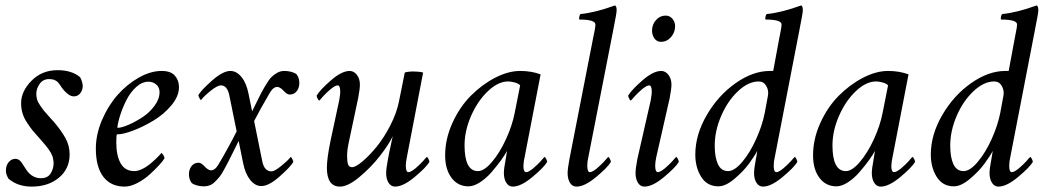

<svg xmlns="http://www.w3.org/2000/svg" viewBox="-20 -689 3906 715"><path d="M194.3 -427.7Q247.6 -427.7 278.3 -401.4Q281.7 -396.5 284.9 -386Q288.1 -375.5 288.1 -370.1Q288.1 -353 278.8 -341.6Q269.5 -330.1 254.9 -330.1Q233.9 -330.1 209 -364.3Q208.5 -365.2 205.3 -369.9Q202.1 -374.5 201.2 -375.7Q200.2 -377 197.3 -380.6Q194.3 -384.3 192.6 -385.5Q190.9 -386.7 187.3 -388.9Q183.6 -391.1 180.4 -392.1Q177.2 -393.1 172.9 -393.8Q168.5 -394.5 163.1 -394.5Q140.1 -394.5 127.7 -376.7Q115.2 -358.9 115.2 -339.8Q115.2 -328.6 118.2 -318.4Q121.1 -308.1 129.9 -295.7Q138.7 -283.2 143.1 -277.3Q147.5 -271.5 162.1 -255.6Q176.8 -239.7 179.7 -236.3Q208 -203.1 223.6 -175Q239.3 -147 239.3 -114.3Q239.3 -60.5 199.5 -27.3Q159.7 5.9 97.7 5.9Q46.4 5.9 11.7 -23.4Q2 -39.6 2 -52.7Q2 -73.2 12.5 -85.4Q22.9 -97.7 38.1 -97.7Q44.9 -97.7 51 -93.3Q57.1 -88.9 60.5 -83.7Q64 -78.6 70.3 -68.6Q76.7 -58.6 80.1 -53.7Q101.1 -25.4 131.8 -25.4Q157.7 -25.4 168.7 -43.2Q179.7 -61 179.7 -82Q179.7 -86.9 178.7 -92Q177.7 -97.2 177 -101.3Q176.3 -105.5 173.6 -111.1Q170.9 -116.7 169.4 -119.9Q168 -123 163.8 -128.9Q159.7 -134.8 158 -137.2Q156.2 -139.6 150.9 -146.2Q145.5 -152.8 144 -154.5Q142.6 -156.2 136.2 -163.3Q129.9 -170.4 128.9 -171.9Q110.8 -191.9 102.5 -201.9Q94.2 -211.9 81.8 -230.5Q69.3 -249 64 -266.8Q58.6 -284.7 58.6 -304.7Q58.6 -349.1 97.4 -388.4Q136.2 -427.7 194.3 -427.7Z M582 -424.8Q616.2 -424.8 631.3 -407.2Q646.5 -389.6 646.5 -364.3Q646.5 -331.1 618.9 -297.6Q591.3 -264.2 553.2 -241Q515.1 -217.8 476.8 -203.1Q438.5 -188.5 415 -188.5Q413.1 -182.6 413.1 -157.2Q413.1 -109.4 429.4 -80.6Q445.8 -51.8 480.5 -51.8Q488.3 -51.8 497.3 -54.7Q506.3 -57.6 514.4 -62Q522.5 -66.4 531 -72.5Q539.6 -78.6 546.1 -84.5Q552.7 -90.3 559.6 -96.7Q566.4 -103 570.3 -107.4Q574.2 -111.3 577.6 -115.2L581.1 -119.1Q583.5 -119.1 588.1 -111.6Q592.8 -104 592.8 -99.6Q586.9 -89.8 572.3 -73.7Q557.6 -57.6 537.1 -39.1Q516.6 -20.5 491.2 -7.3Q465.8 5.9 444.3 5.9Q392.6 5.9 364.7 -30.8Q336.9 -67.4 336.9 -135.7Q336.9 -188 359.6 -241.5Q382.3 -294.9 417.2 -334.7Q452.1 -374.5 496.3 -399.7Q540.5 -424.8 582 -424.8ZM417 -212.9Q432.1 -212.9 457.8 -223.9Q483.4 -234.9 509.8 -252Q536.1 -269 555.2 -294.7Q574.2 -320.3 574.2 -345.7Q574.2 -364.3 561.5 -374.5Q548.8 -384.8 533.2 -384.8Q509.3 -384.8 487.5 -365.2Q465.8 -345.7 451.4 -317.4Q437 -289.1 428 -261.2Q418.9 -233.4 417 -212.9Z M957 -86.9Q964.8 -50.8 991.2 -50.8Q1002.4 -50.8 1027.3 -71Q1052.2 -91.3 1062.5 -104.5Q1064.5 -104.5 1068.4 -97.2Q1072.3 -89.8 1072.3 -85.9Q1062 -67.9 1021.5 -32Q981 3.9 953.1 3.9Q930.2 3.9 911.9 -18.8Q893.6 -41.5 885.7 -80.1L868.7 -164.1Q861.3 -149.4 849.4 -125.2Q837.4 -101.1 831.1 -88.6Q824.7 -76.2 814.9 -58.1Q805.2 -40 797.9 -31Q790.5 -22 781 -12.5Q771.5 -2.9 761.5 1Q751.5 4.9 740.2 4.9Q712.9 4.9 694.3 -6.8Q683.6 -21 683.6 -40Q683.6 -58.1 693.4 -70.6Q703.1 -83 719.7 -83Q729.5 -83 741.9 -69.3Q754.4 -55.7 764.6 -54.7Q780.3 -53.7 793.9 -77.1Q828.6 -135.3 861.3 -199.7L834 -334Q826.2 -371.1 802.7 -371.1Q789.6 -371.1 764.4 -350.8Q739.3 -330.6 728.5 -316.4Q726.6 -316.4 722.7 -323.7Q718.8 -331.1 718.8 -335Q729 -353 769.5 -388.9Q810.1 -424.8 837.9 -424.8Q860.8 -424.8 879.2 -402.3Q897.5 -379.9 905.3 -340.8L918.9 -274.4Q922.9 -282.2 930.2 -297.4Q944.3 -326.2 951.4 -340.1Q958.5 -354 970.5 -373.8Q982.4 -393.6 991.2 -402.3Q1000 -411.1 1012.5 -418Q1024.9 -424.8 1038.1 -424.8Q1065.4 -424.8 1084 -413.1Q1094.7 -398.9 1094.7 -379.9Q1094.7 -361.8 1085 -349.4Q1075.2 -336.9 1058.6 -336.9Q1048.8 -336.9 1036.4 -350.6Q1023.9 -364.3 1013.7 -365.2Q998 -366.2 984.4 -342.8Q948.7 -281.7 926.3 -238.3Z M1424.8 -96.7Q1427.2 -111.3 1430.2 -124.5Q1433.1 -137.7 1436.5 -153.8Q1439.9 -169.9 1442.4 -181.6Q1428.7 -151.9 1395.5 -109.1Q1362.3 -66.4 1319.1 -30.3Q1275.9 5.9 1246.1 5.9Q1197.3 5.9 1197.3 -64.5Q1197.3 -99.1 1210.9 -165L1243.2 -315.4Q1247.1 -338.9 1247.1 -346.7Q1247.1 -371.1 1237.3 -371.1Q1232.4 -371.1 1225.3 -366.9Q1218.3 -362.8 1211.2 -356.9Q1204.1 -351.1 1196.5 -343.8Q1189 -336.4 1183.6 -330.6Q1178.7 -324.2 1173.8 -319.3L1168.9 -314.5Q1166.5 -314.5 1162.8 -321.5Q1159.2 -328.6 1159.2 -333Q1171.9 -354.5 1212.2 -389.6Q1252.4 -424.8 1282.2 -424.8Q1297.9 -424.8 1309.1 -410.2Q1320.3 -395.5 1320.3 -374Q1320.3 -358.4 1313.5 -322.3L1279.3 -161.1Q1272.5 -130.4 1272.5 -108.4Q1272.5 -87.9 1276.1 -77.1Q1279.8 -66.4 1291 -66.4Q1304.2 -66.4 1329.8 -87.9Q1355.5 -109.4 1382.6 -142.6Q1409.7 -175.8 1433.6 -222.2Q1457.5 -268.6 1465.8 -311.5Q1469.2 -328.6 1476.1 -362.5Q1482.9 -396.5 1487.3 -418.9Q1500.5 -422.9 1517.6 -422.9Q1540 -422.9 1555.7 -418.9L1495.1 -103.5Q1491.2 -84 1491.2 -72.3Q1491.2 -47.9 1501 -47.9Q1505.9 -47.9 1512.9 -52Q1520 -56.2 1527.1 -62Q1534.2 -67.9 1541.7 -75.2Q1549.3 -82.5 1554.7 -88.4Q1559.6 -94.7 1564.5 -99.6L1569.3 -104.5Q1571.8 -104.5 1575.4 -97.4Q1579.1 -90.3 1579.1 -85.9Q1566.9 -65.4 1524.2 -29.8Q1481.4 5.9 1451.2 5.9Q1436 5.9 1427 -8.3Q1418 -22.5 1418 -44.9Q1418 -60.5 1424.8 -96.7Z M1917 -424.8Q1958.5 -424.8 1993.2 -412.1L1933.6 -103.5Q1932.1 -98.1 1930.9 -89.8Q1929.7 -81.5 1929.2 -71.5Q1928.7 -61.5 1931.4 -54.7Q1934.1 -47.9 1939.5 -47.9Q1944.3 -47.9 1951.4 -52Q1958.5 -56.2 1965.6 -62Q1972.7 -67.9 1980.2 -75.2Q1987.8 -82.5 1993.2 -88.4Q1998 -94.7 2002.9 -99.6L2007.8 -104.5Q2010.3 -104.5 2013.9 -97.4Q2017.6 -90.3 2017.6 -85.9Q2005.4 -65.4 1962.6 -29.8Q1919.9 5.9 1889.6 5.9Q1874.5 5.9 1865.5 -8.3Q1856.4 -22.5 1856.4 -44.9Q1856.4 -60.5 1863.3 -96.7Q1867.2 -120.1 1868.2 -127Q1859.4 -110.8 1845 -91.1Q1830.6 -71.3 1810.8 -48.3Q1791 -25.4 1767.8 -10.3Q1744.6 4.9 1724.6 4.9Q1685.1 4.9 1661.4 -26.9Q1637.7 -58.6 1637.7 -110.4Q1637.7 -171.4 1664.6 -230.7Q1691.4 -290 1732.7 -331.8Q1773.9 -373.5 1823.2 -399.2Q1872.6 -424.8 1917 -424.8ZM1872.1 -385.7Q1835.4 -385.7 1797.4 -349.9Q1759.3 -314 1734.6 -258.1Q1710 -202.1 1710 -147.5Q1710 -51.8 1759.8 -51.8Q1783.2 -51.8 1812.3 -86.2Q1841.3 -120.6 1864.3 -170.7Q1887.2 -220.7 1896.5 -267.6L1917 -371.1Q1911.1 -377.9 1897.2 -381.8Q1883.3 -385.7 1872.1 -385.7Z M2188.5 -545.9Q2197.3 -585.4 2197.3 -597.7Q2197.3 -616.2 2137.7 -616.2Q2135.7 -619.1 2137.2 -626.5Q2138.7 -633.8 2141.6 -636.7Q2195.3 -641.6 2270.5 -668.9Q2276.4 -665.5 2276.4 -650.4Q2276.4 -640.6 2263.7 -577.1L2170.9 -103.5Q2167 -87.9 2167 -72.3Q2167 -47.9 2176.8 -47.9Q2181.6 -47.9 2188.7 -52Q2195.8 -56.2 2202.9 -62Q2210 -67.9 2217.5 -75.2Q2225.1 -82.5 2230.5 -88.4Q2235.4 -94.7 2240.2 -99.6L2245.1 -104.5Q2247.6 -104.5 2251.2 -97.4Q2254.9 -90.3 2254.9 -85.9Q2242.7 -65.4 2200 -29.8Q2157.2 5.9 2127 5.9Q2111.3 5.9 2102.5 -8.3Q2093.8 -22.5 2093.8 -44.9Q2093.8 -60.5 2100.6 -96.7Z M2403.3 -315.4Q2407.2 -338.9 2407.2 -346.7Q2407.2 -371.1 2397.5 -371.1Q2392.6 -371.1 2385.5 -366.9Q2378.4 -362.8 2371.3 -356.9Q2364.3 -351.1 2356.7 -343.8Q2349.1 -336.4 2343.8 -330.6Q2338.9 -324.2 2334 -319.3L2329.1 -314.5Q2326.7 -314.5 2323 -321.5Q2319.3 -328.6 2319.3 -333Q2332 -354.5 2372.3 -389.6Q2412.6 -424.8 2442.4 -424.8Q2458 -424.8 2469.2 -410.2Q2480.5 -395.5 2480.5 -374Q2480.5 -358.4 2473.6 -322.3L2423.8 -103.5Q2419.9 -84 2419.9 -72.3Q2419.9 -47.9 2429.7 -47.9Q2434.6 -47.9 2441.7 -52Q2448.7 -56.2 2455.8 -62Q2462.9 -67.9 2470.5 -75.2Q2478 -82.5 2483.4 -88.4Q2488.3 -94.7 2493.2 -99.6L2498 -104.5Q2500.5 -104.5 2504.2 -97.4Q2507.8 -90.3 2507.8 -85.9Q2495.6 -65.4 2452.9 -29.8Q2410.2 5.9 2379.9 5.9Q2364.7 5.9 2355.7 -8.3Q2346.7 -22.5 2346.7 -44.9Q2346.7 -60.5 2353.5 -96.7ZM2459 -630.9Q2474.1 -630.9 2484.1 -619.1Q2494.1 -607.4 2494.1 -591.8Q2494.1 -568.4 2478.8 -550.8Q2463.4 -533.2 2441.4 -533.2Q2426.3 -533.2 2417.2 -545.7Q2408.2 -558.1 2408.2 -575.2Q2408.2 -597.7 2422.9 -614.3Q2437.5 -630.9 2459 -630.9Z M2839.8 -333Q2843.3 -351.6 2833.7 -368.7Q2824.2 -385.7 2805.7 -385.7Q2767.1 -385.7 2728.5 -349.6Q2689.9 -313.5 2665.8 -257.6Q2641.6 -201.7 2641.6 -146.5Q2641.6 -103 2653.6 -77.4Q2665.5 -51.8 2691.4 -51.8Q2715.3 -51.8 2744.4 -86.4Q2773.4 -121.1 2796.1 -171.6Q2818.8 -222.2 2828.1 -269.5ZM2881.8 -545.9Q2882.8 -551.8 2885.3 -563.7Q2887.7 -575.7 2889.2 -584.2Q2890.6 -592.8 2890.6 -597.7Q2890.6 -616.2 2831.1 -616.2Q2829.1 -619.1 2830.6 -626.5Q2832 -633.8 2835 -636.7Q2888.7 -641.6 2963.9 -668.9Q2969.7 -665.5 2969.7 -650.4Q2969.7 -640.6 2957 -577.1L2865.2 -103.5Q2861.3 -87.9 2861.3 -71.3Q2861.3 -47.9 2871.1 -47.9Q2876 -47.9 2883.1 -52Q2890.1 -56.2 2897.2 -62Q2904.3 -67.9 2911.9 -75.2Q2919.4 -82.5 2924.8 -88.4Q2929.7 -94.7 2934.6 -99.6L2939.5 -104.5Q2941.9 -104.5 2945.6 -97.4Q2949.2 -90.3 2949.2 -85.9Q2937 -65.4 2894.3 -29.8Q2851.6 5.9 2821.3 5.9Q2806.2 5.9 2797.1 -8.3Q2788.1 -22.5 2788.1 -44.9Q2788.1 -60.5 2794.9 -96.7Q2796.9 -105 2799.8 -127Q2790 -107.9 2769.3 -79.6Q2748.5 -51.3 2715.3 -23.2Q2682.1 4.9 2655.3 4.9Q2613.3 4.9 2591.3 -30.3Q2569.3 -65.4 2569.3 -113.3Q2569.3 -187.5 2612.1 -260.7Q2654.8 -334 2719.5 -379.4Q2784.2 -424.8 2846.7 -424.8H2849.1H2852.1H2855H2859.4Z M3287.1 -424.8Q3328.6 -424.8 3363.3 -412.1L3303.7 -103.5Q3302.2 -98.1 3301 -89.8Q3299.8 -81.5 3299.3 -71.5Q3298.8 -61.5 3301.5 -54.7Q3304.2 -47.9 3309.6 -47.9Q3314.5 -47.9 3321.5 -52Q3328.6 -56.2 3335.7 -62Q3342.8 -67.9 3350.3 -75.2Q3357.9 -82.5 3363.3 -88.4Q3368.2 -94.7 3373 -99.6L3377.9 -104.5Q3380.4 -104.5 3384 -97.4Q3387.7 -90.3 3387.7 -85.9Q3375.5 -65.4 3332.8 -29.8Q3290 5.9 3259.8 5.9Q3244.6 5.9 3235.6 -8.3Q3226.6 -22.5 3226.6 -44.9Q3226.6 -60.5 3233.4 -96.7Q3237.3 -120.1 3238.3 -127Q3229.5 -110.8 3215.1 -91.1Q3200.7 -71.3 3180.9 -48.3Q3161.1 -25.4 3137.9 -10.3Q3114.7 4.9 3094.7 4.9Q3055.2 4.9 3031.5 -26.9Q3007.8 -58.6 3007.8 -110.4Q3007.8 -171.4 3034.7 -230.7Q3061.5 -290 3102.8 -331.8Q3144 -373.5 3193.4 -399.2Q3242.7 -424.8 3287.1 -424.8ZM3242.2 -385.7Q3205.6 -385.7 3167.5 -349.9Q3129.4 -314 3104.7 -258.1Q3080.1 -202.1 3080.1 -147.5Q3080.1 -51.8 3129.9 -51.8Q3153.3 -51.8 3182.4 -86.2Q3211.4 -120.6 3234.4 -170.7Q3257.3 -220.7 3266.6 -267.6L3287.1 -371.1Q3281.2 -377.9 3267.3 -381.8Q3253.4 -385.7 3242.2 -385.7Z M3716.8 -333Q3720.2 -351.6 3710.7 -368.7Q3701.2 -385.7 3682.6 -385.7Q3644 -385.7 3605.5 -349.6Q3566.9 -313.5 3542.7 -257.6Q3518.6 -201.7 3518.6 -146.5Q3518.6 -103 3530.5 -77.4Q3542.5 -51.8 3568.4 -51.8Q3592.3 -51.8 3621.3 -86.4Q3650.4 -121.1 3673.1 -171.6Q3695.8 -222.2 3705.1 -269.5ZM3758.8 -545.9Q3759.8 -551.8 3762.2 -563.7Q3764.6 -575.7 3766.1 -584.2Q3767.6 -592.8 3767.6 -597.7Q3767.6 -616.2 3708 -616.2Q3706.1 -619.1 3707.5 -626.5Q3709 -633.8 3711.9 -636.7Q3765.6 -641.6 3840.8 -668.9Q3846.7 -665.5 3846.7 -650.4Q3846.7 -640.6 3834 -577.1L3742.2 -103.5Q3738.3 -87.9 3738.3 -71.3Q3738.3 -47.9 3748 -47.9Q3752.9 -47.9 3760 -52Q3767.1 -56.2 3774.2 -62Q3781.2 -67.9 3788.8 -75.2Q3796.4 -82.5 3801.8 -88.4Q3806.6 -94.7 3811.5 -99.6L3816.4 -104.5Q3818.8 -104.5 3822.5 -97.4Q3826.2 -90.3 3826.2 -85.9Q3814 -65.4 3771.2 -29.8Q3728.5 5.9 3698.2 5.9Q3683.1 5.9 3674.1 -8.3Q3665 -22.5 3665 -44.9Q3665 -60.5 3671.9 -96.7Q3673.8 -105 3676.8 -127Q3667 -107.9 3646.2 -79.6Q3625.5 -51.3 3592.3 -23.2Q3559.1 4.9 3532.2 4.9Q3490.2 4.9 3468.3 -30.3Q3446.3 -65.4 3446.3 -113.3Q3446.3 -187.5 3489 -260.7Q3531.7 -334 3596.4 -379.4Q3661.1 -424.8 3723.6 -424.8H3726.1H3729H3731.9H3736.3Z"/></svg>

Font: Amiri
Style: Slanted
Weight: 400
Italic angle: 9°
Designer: Khaled Hosny
Version: Version 000.107